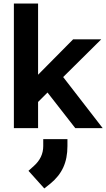

<svg xmlns="http://www.w3.org/2000/svg" viewBox="-20 -720 597 1079"><path d="M403 0 247 -200 194 -147V0H58V-700H194V-300L391 -499H549L335 -287L557 0ZM140 240 170 213Q223 166 223 101V62H359V101Q359 170 335.5 221Q312 272 263 312L229 339Z"/></svg>

Font: Stavian Bold
Style: Bold
Weight: 700
Version: Version 1.000; ttfautohint (v1.6)